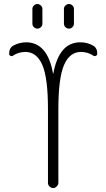

<svg xmlns="http://www.w3.org/2000/svg" viewBox="-20 -955 540 975"><path d="M304.7 -910.2Q304.7 -919.9 312.5 -927.2Q320.3 -934.6 330.1 -934.6Q339.8 -934.6 347.7 -927.2Q355.5 -919.9 355.5 -910.2V-835Q355.5 -824.2 347.7 -816.9Q339.8 -809.6 330.1 -809.6Q320.3 -809.6 312.5 -816.9Q304.7 -824.2 304.7 -835ZM144.5 -910.2Q144.5 -919.9 152.3 -927.2Q160.2 -934.6 169.9 -934.6Q179.7 -934.6 187.5 -927.2Q195.3 -919.9 195.3 -910.2V-835Q195.3 -824.2 187.5 -816.9Q179.7 -809.6 169.9 -809.6Q160.2 -809.6 152.3 -816.9Q144.5 -824.2 144.5 -835ZM46.9 -672.9Q40 -668 33.2 -671.4Q26.4 -674.8 26.4 -681.6Q26.4 -711.9 47.9 -723.6Q76.2 -739.3 112.3 -740.2Q220.7 -740.2 249 -583Q249 -581.1 250 -581.1Q251 -581.1 251 -583Q280.3 -740.2 387.7 -740.2Q423.8 -740.2 452.1 -723.6Q474.6 -711.9 473.6 -681.6Q473.6 -674.8 466.8 -671.4Q460 -668 453.1 -672.9Q427.7 -690.4 391.6 -691.4Q334 -691.4 305.2 -625Q276.4 -558.6 276.4 -400.4V-26.4Q276.4 -16.6 268.1 -8.3Q259.8 0 250 0Q240.2 0 231.9 -7.8Q223.6 -15.6 223.6 -26.4V-400.4Q223.6 -559.6 194.8 -625.5Q166 -691.4 108.4 -691.4Q72.3 -690.4 46.9 -672.9Z"/></svg>

Font: Rounded-L Mgen+ 1m light
Style: Regular
Weight: 200
Designer: [Source Han Sans]
Ryoko NISHIZUKA  (kana & ideographs); Paul D. Hunt (Latin, Greek & Cyrillic); Wenlong ZHANG  (bopomofo
Version: Version 1.059.20150602